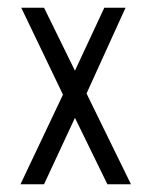

<svg xmlns="http://www.w3.org/2000/svg" viewBox="-20 -477 390 497"><path d="M33 0 143 -232 35 -457H94L174 -294L250 -457H305L204 -235L319 0H258L174 -172L94 0Z"/></svg>

Font: Inconsolata ExtraCondensed
Style: Regular
Weight: 400
Width: 2
Monospace: yes
Designer: Raph Levien, Cyreal, Brenton Simpson
Foundry: Raph Levien, Cyreal, Google
Version: Version 3.001; ttfautohint (v1.8.2.53-6de2)